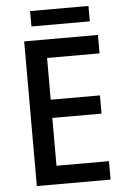

<svg xmlns="http://www.w3.org/2000/svg" viewBox="-58 -902 617 944"><g transform="rotate(-5 250.5 -430.0)"><path d="M415 -860H127V-784H415ZM449 0V-91H190V-327H433V-417H190V-623H449V-714H85V0Z"/></g></svg>

Font: Noto Sans Lao SemiCondensed Medium
Style: Regular
Weight: 500
Width: 4
Designer: Monotype Design Team
Foundry: Monotype Imaging Inc.
Version: Version 2.003